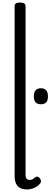

<svg xmlns="http://www.w3.org/2000/svg" viewBox="-20 -1473 397 1510"><path d="M194 17Q142 17 118.5 -10Q95 -37 95 -86V-1427Q95 -1440 105.5 -1446.5Q116 -1453 137 -1453Q159 -1453 170 -1446.5Q181 -1440 181 -1427V-96Q181 -76 190 -67Q199 -58 212 -58Q223 -58 230.5 -61Q238 -64 245 -69.5Q252 -75 259 -80Q267 -86 276 -83.5Q285 -81 294 -70Q299 -63 301.5 -53Q304 -43 299 -35Q288 -18 270.5 -6.5Q253 5 233 11Q213 17 194 17ZM302 -653Q274 -653 260 -668.5Q246 -684 246 -716Q246 -747 260 -763Q274 -779 302 -779Q329 -779 343 -763Q357 -747 357 -716Q358 -684 343.5 -668.5Q329 -653 302 -653Z"/></svg>

Font: Playwrite ID
Style: Regular
Weight: 400
Designer: Veronika Burian, José Scaglione
Foundry: TypeTogether
Version: Version 1.002